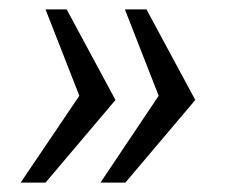

<svg xmlns="http://www.w3.org/2000/svg" viewBox="-20 -459 480 409"><path d="M149 -255 24 -70H77L226 -246L122 -439H77ZM318 -255 194 -70H247L396 -246L292 -439H246Z"/></svg>

Font: United Sans
Style: Italic
Weight: 400
Italic angle: -8°
Designer: Pablo Impallari, Rodrigo Fuenzalida (Modified by Dan O. Williams)
Version: Version 1.000;PS 001.000;hotconv 1.0.88;makeotf.lib2.5.64775